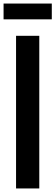

<svg xmlns="http://www.w3.org/2000/svg" viewBox="-23 -1061 311 1081"><path d="M67.4 0V-859.4H198.2V0ZM-2.9 -952.1V-1041H268.6V-952.1Z"/></svg>

Font: Antonio
Style: Bold
Weight: 700
Designer: Vernon Adams
Foundry: Vernon Adams
Version: Version 1.002